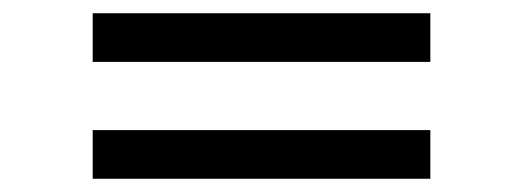

<svg xmlns="http://www.w3.org/2000/svg" viewBox="-20 -505 790 290"><path d="M120 -411.5V-485H630V-411.5ZM120 -235V-308.5H630V-235Z"/></svg>

Font: Manrope ExtraLight Medium
Style: Regular
Weight: 500
Version: Version 4.504